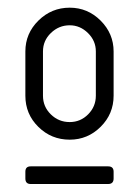

<svg xmlns="http://www.w3.org/2000/svg" viewBox="-20 -656 358 495"><path d="M159.7 -636.2Q206.1 -636.2 239.5 -602.8Q272.9 -569.3 272.9 -523.4V-409.2Q272.9 -362.3 239.5 -329.1Q206.1 -295.9 159.7 -295.9Q112.3 -295.9 78.9 -328.9Q45.4 -361.8 45.4 -409.2V-523.4Q45.4 -569.8 79.1 -603Q112.8 -636.2 159.7 -636.2ZM258.8 -181.6H59.1Q45.4 -181.6 45.4 -195.8V-213.4Q45.4 -227.1 59.1 -227.1H258.8Q272.9 -227.1 272.9 -213.4V-195.8Q272.9 -181.6 258.8 -181.6ZM159.7 -341.3Q187.5 -341.3 207.3 -361.3Q227.1 -381.3 227.1 -409.2V-523.4Q227.1 -550.8 206.8 -570.8Q186.5 -590.8 159.7 -590.8Q131.8 -590.8 111.3 -571Q90.8 -551.3 90.8 -523.4V-409.2Q90.8 -380.9 111.1 -361.1Q131.3 -341.3 159.7 -341.3Z"/></svg>

Font: GOSTRUS
Style: type A
Weight: 200
Designer: Юрий и Татьяна Кривогуз
Version: Version 01.0